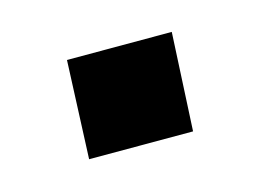

<svg xmlns="http://www.w3.org/2000/svg" viewBox="-36 -664 303 223"><g transform="rotate(-15 115.5 -553.0)"><path d="M55 -612H181L175 -494H50Z"/></g></svg>

Font: Covid19
Style: Regular
Weight: 400
Designer: Peter Wiegel
Foundry: (c) CAT - Ing. Peter Wiegel.  for Rudolf Maass + Partner GmbH
Version: Version 001.000